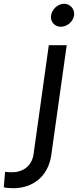

<svg xmlns="http://www.w3.org/2000/svg" viewBox="-147 -779 414 1019"><path d="M-78 220C25 220 108 160 125 45L207 -539H112L31 40C22 102 -25 135 -82 135C-92 135 -106 135 -120 133L-127 215C-116 218 -92 220 -78 220ZM124 -697C119 -664 143 -637 176 -637C209 -637 241 -664 246 -697C251 -730 226 -759 193 -759C160 -759 129 -730 124 -697Z"/></svg>

Font: Mluvka Medium
Style: Italic
Weight: 500
Italic angle: -8°
Designer: Modified by Jiří Krblich, Original typeface by Gumpita Rahayu
Foundry: Gumpita Rahayu & Jiří Krblich
Version: Version 2.000;Glyphs 3.1.1 (3134)